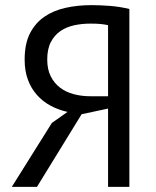

<svg xmlns="http://www.w3.org/2000/svg" viewBox="-20 -728 609 748"><path d="M484 0H401V-305L298 -283L124 0H26L182 -249L243 -292Q207 -300 176.5 -316.5Q146 -333 123.5 -358.5Q101 -384 88.5 -418Q76 -452 76 -496Q76 -557 96.5 -597.5Q117 -638 152.5 -662.5Q188 -687 235.5 -697.5Q283 -708 336 -708Q370 -708 408.5 -705Q447 -702 484 -693ZM332 -636Q299 -636 269 -629.5Q239 -623 215.5 -607Q192 -591 178 -564Q164 -537 164 -496Q164 -458 177.5 -431Q191 -404 214 -386.5Q237 -369 267.5 -361Q298 -353 333 -353H401V-630Q387 -633 372 -634.5Q357 -636 332 -636Z"/></svg>

Font: PT Sans
Style: Regular
Weight: 400
Version: Version 2.003W OFL; ttfautohint (v1.6)